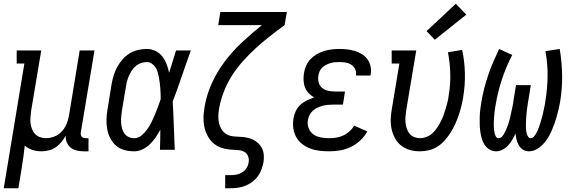

<svg xmlns="http://www.w3.org/2000/svg" viewBox="-41 -799 3061 1024"><path d="M-21 205 89 -460H48V-530H179L125 -208Q123 -191 121.5 -174Q120 -157 122 -141Q124 -125 130 -110Q136 -95 146.5 -84Q157 -73 172.5 -67.5Q188 -62 204 -62Q227 -62 249.5 -71Q272 -80 288.5 -98Q305 -116 314 -138Q323 -160 327 -183L384 -530H463L390 -93Q389 -87 390 -81Q391 -75 394.5 -70.5Q398 -66 404 -64Q410 -62 416 -62H431V8H404Q386 8 367.5 3.5Q349 -1 335.5 -12Q322 -23 315 -40Q308 -57 310 -76Q300 -58 286.5 -41.5Q273 -25 256 -13.5Q239 -2 219 3Q199 8 180 8Q155 8 132 0.5Q109 -7 91 -22Q88 9 83.5 40Q79 71 74 102L57 205Z M675 8Q648 8 622 1Q596 -6 577 -23Q558 -40 546.5 -63Q535 -86 530.5 -111.5Q526 -137 527 -164.5Q528 -192 533 -219L554 -349Q558 -373 565 -396Q572 -419 583.5 -440.5Q595 -462 612 -481.5Q629 -501 650 -514Q671 -527 695 -532.5Q719 -538 743 -538Q767 -538 789 -527Q811 -516 825 -497.5Q839 -479 847.5 -457Q856 -435 861 -411Q870 -441 879.5 -470.5Q889 -500 898 -530H977Q952 -462 929 -393.5Q906 -325 880 -257Q884 -193 886 -128.5Q888 -64 891 0H812Q813 -27 813.5 -53.5Q814 -80 814 -107Q803 -86 789 -66Q775 -46 758 -29.5Q741 -13 719 -2.5Q697 8 675 8ZM675 -62Q696 -62 714 -77Q732 -92 745 -110.5Q758 -129 767.5 -148.5Q777 -168 785.5 -188.5Q794 -209 801.5 -229Q809 -249 816 -270Q816 -285 815.5 -299.5Q815 -314 814 -328.5Q813 -343 811 -357.5Q809 -372 806.5 -386Q804 -400 800 -414Q796 -428 788.5 -439.5Q781 -451 769 -459.5Q757 -468 743 -468Q727 -468 712 -463Q697 -458 684.5 -448Q672 -438 663 -424.5Q654 -411 647.5 -396.5Q641 -382 637 -367.5Q633 -353 631 -338L609 -208Q607 -192 605.5 -176Q604 -160 605 -144.5Q606 -129 610 -114Q614 -99 622.5 -87Q631 -75 645 -68.5Q659 -62 675 -62Z M1160 205V135H1190Q1205 135 1221 132Q1237 129 1251 120Q1265 111 1274 97Q1283 83 1285 67Q1288 51 1282.5 35.5Q1277 20 1264 12Q1251 4 1234.5 2Q1218 0 1201.5 -0.5Q1185 -1 1169 -3.5Q1153 -6 1138 -11.5Q1123 -17 1110 -25.5Q1097 -34 1086.5 -45.5Q1076 -57 1068.5 -70.5Q1061 -84 1055.5 -98.5Q1050 -113 1047.5 -129Q1045 -145 1044.5 -161.5Q1044 -178 1045.5 -194.5Q1047 -211 1050 -228Q1050 -228 1050 -228.5Q1050 -229 1050 -229Q1061 -294 1089 -355.5Q1117 -417 1158.5 -472Q1200 -527 1251 -574.5Q1302 -622 1356 -665H1123L1134 -735H1489L1477 -665Q1437 -636 1398 -605.5Q1359 -575 1323 -542Q1287 -509 1254 -472Q1221 -435 1195 -394Q1169 -353 1152 -308Q1135 -263 1127 -218Q1124 -199 1123.5 -179.5Q1123 -160 1127 -142.5Q1131 -125 1140.5 -109.5Q1150 -94 1165 -84.5Q1180 -75 1198.5 -72.5Q1217 -70 1236 -69.5Q1255 -69 1273.5 -65.5Q1292 -62 1308 -54.5Q1324 -47 1337 -34.5Q1350 -22 1357.5 -5.5Q1365 11 1366 30Q1367 49 1364 68Q1360 87 1353 106Q1346 125 1333.5 142Q1321 159 1304 171.5Q1287 184 1268 191.5Q1249 199 1229 202Q1209 205 1190 205Z M1715 8Q1689 8 1663 5Q1637 2 1613.5 -7Q1590 -16 1570.5 -31Q1551 -46 1539 -67.5Q1527 -89 1523.5 -114.5Q1520 -140 1524 -166Q1527 -186 1536 -205.5Q1545 -225 1560.5 -239.5Q1576 -254 1595.5 -263.5Q1615 -273 1635 -279Q1619 -288 1606 -301.5Q1593 -315 1586 -332Q1579 -349 1578 -369Q1577 -389 1580 -408Q1583 -428 1591.5 -448Q1600 -468 1615 -483.5Q1630 -499 1649 -510Q1668 -521 1688 -527Q1708 -533 1728.5 -535.5Q1749 -538 1769 -538Q1790 -538 1811.5 -535.5Q1833 -533 1852.5 -527Q1872 -521 1889.5 -510Q1907 -499 1918.5 -483Q1930 -467 1935 -446.5Q1940 -426 1936 -404Q1936 -402 1935.5 -400Q1935 -398 1935 -396H1857Q1857 -397 1857 -398Q1857 -399 1858 -400Q1860 -417 1852.5 -431.5Q1845 -446 1831.5 -454.5Q1818 -463 1801.5 -465.5Q1785 -468 1769 -468Q1757 -468 1745 -467Q1733 -466 1721.5 -462.5Q1710 -459 1699 -453.5Q1688 -448 1678.5 -439.5Q1669 -431 1664 -419.5Q1659 -408 1657 -396Q1654 -378 1658.5 -360Q1663 -342 1676.5 -330.5Q1690 -319 1708 -315Q1726 -311 1745 -311H1799L1788 -241H1734Q1720 -241 1706 -239.5Q1692 -238 1678.5 -234.5Q1665 -231 1651.5 -224.5Q1638 -218 1627 -208Q1616 -198 1609.5 -184.5Q1603 -171 1601 -158Q1597 -135 1605.5 -114.5Q1614 -94 1631 -82Q1648 -70 1670.5 -66Q1693 -62 1715 -62Q1734 -62 1753 -65Q1772 -68 1790 -76.5Q1808 -85 1823 -98.5Q1838 -112 1848 -129L1918 -98Q1903 -71 1880 -49.5Q1857 -28 1829.5 -15Q1802 -2 1773 3Q1744 8 1715 8Z M2197 8Q2170 8 2144 0.5Q2118 -7 2098 -23Q2078 -39 2065.5 -62Q2053 -85 2047.5 -111Q2042 -137 2043 -164.5Q2044 -192 2049 -219L2089 -460H2048V-530H2179L2125 -208Q2123 -192 2121.5 -175.5Q2120 -159 2122 -143Q2124 -127 2129 -112Q2134 -97 2143.5 -85.5Q2153 -74 2168 -68Q2183 -62 2199 -62Q2216 -62 2234 -69Q2252 -76 2266 -89Q2280 -102 2290.5 -118Q2301 -134 2309.5 -150.5Q2318 -167 2324.5 -184.5Q2331 -202 2336 -219.5Q2341 -237 2345.5 -254.5Q2350 -272 2352 -290Q2362 -348 2360.5 -405.5Q2359 -463 2348 -520L2424 -533Q2437 -471 2438.5 -407.5Q2440 -344 2429 -279Q2425 -255 2419 -231Q2413 -207 2405 -183.5Q2397 -160 2386.5 -137Q2376 -114 2362.5 -92.5Q2349 -71 2331.5 -51Q2314 -31 2292 -17Q2270 -3 2245.5 2.5Q2221 8 2197 8ZM2278 -587 2234 -633 2390 -779 2446 -721Z M2605 8Q2586 8 2569.5 -2Q2553 -12 2543 -27.5Q2533 -43 2528 -61Q2523 -79 2520.5 -98Q2518 -117 2517.5 -136.5Q2517 -156 2517.5 -175.5Q2518 -195 2520.5 -215Q2523 -235 2526 -254Q2532 -290 2541.5 -327Q2551 -364 2563 -399.5Q2575 -435 2590 -469.5Q2605 -504 2621 -538L2691 -506Q2659 -445 2636.5 -377.5Q2614 -310 2603 -243Q2601 -233 2599.5 -223.5Q2598 -214 2597 -204Q2596 -194 2595 -184Q2594 -174 2593.5 -164.5Q2593 -155 2592.5 -145Q2592 -135 2592.5 -125.5Q2593 -116 2594 -106.5Q2595 -97 2597 -88Q2599 -79 2604 -70.5Q2609 -62 2619 -62Q2629 -62 2636 -70Q2643 -78 2647.5 -86Q2652 -94 2656 -103Q2660 -112 2663.5 -120.5Q2667 -129 2670 -138Q2673 -147 2675.5 -156Q2678 -165 2680 -174Q2682 -183 2684 -192.5Q2686 -202 2688 -211Q2690 -220 2692 -229Q2694 -238 2695.5 -247Q2697 -256 2698 -265L2711 -345H2790L2777 -265Q2775 -256 2774 -247Q2773 -238 2771.5 -229Q2770 -220 2769 -210.5Q2768 -201 2767 -192Q2766 -183 2765.5 -174Q2765 -165 2764.5 -156Q2764 -147 2764 -138Q2764 -129 2764 -120Q2764 -111 2765 -102.5Q2766 -94 2768.5 -85.5Q2771 -77 2776 -69.5Q2781 -62 2790 -62Q2799 -62 2806 -70Q2813 -78 2817.5 -86Q2822 -94 2826 -102.5Q2830 -111 2833 -120Q2836 -129 2839 -138Q2842 -147 2844.5 -155.5Q2847 -164 2849.5 -173Q2852 -182 2854 -191Q2856 -200 2858 -209Q2860 -218 2862 -227Q2864 -236 2865.5 -245Q2867 -254 2868 -263Q2879 -330 2879.5 -395.5Q2880 -461 2868 -526L2944 -538Q2956 -468 2957 -397Q2958 -326 2946 -254Q2942 -234 2937.5 -214.5Q2933 -195 2927.5 -175.5Q2922 -156 2915 -136.5Q2908 -117 2899.5 -98Q2891 -79 2879.5 -61Q2868 -43 2853 -27.5Q2838 -12 2819 -2Q2800 8 2780 8Q2762 8 2748 -1Q2734 -10 2726 -24Q2718 -38 2714 -54.5Q2710 -71 2708 -87Q2701 -70 2691.5 -54Q2682 -38 2669.5 -24Q2657 -10 2639.5 -1Q2622 8 2605 8Z"/></svg>

Font: Iosevka Slab
Style: Italic
Weight: 400
Italic angle: -9°
Monospace: yes
Designer: Belleve Invis
Foundry: Belleve Invis
Version: Version 11.1.0; ttfautohint (v1.8.3)